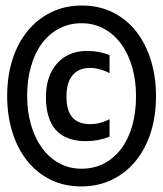

<svg xmlns="http://www.w3.org/2000/svg" viewBox="-20 -666 590 694"><path d="M275.9 -646C235.2 -646 198.3 -637.9 165.3 -621.8C132.2 -605.7 103.8 -583.3 80.1 -554.4C56.3 -525.6 38 -491.2 25.1 -451.2C12.3 -411.1 5.9 -367 5.9 -318.8C5.9 -272.9 12 -230.1 24.2 -190.2C36.4 -150.3 54 -115.7 76.9 -86.4C99.9 -57.1 127.9 -34.1 161.1 -17.3C194.3 -0.6 231.9 7.8 273.9 7.8C314.3 7.8 351.1 -0.2 384.3 -16.1C417.5 -32.1 446 -54.4 469.7 -83.3C493.5 -112.1 511.8 -146.5 524.7 -186.5C537.5 -226.6 543.9 -270.7 543.9 -318.8C543.9 -364.7 537.8 -407.6 525.6 -447.5C513.4 -487.4 495.8 -522.1 472.9 -551.5C450 -581 421.9 -604.1 388.7 -620.8C355.5 -637.6 317.9 -646 275.9 -646ZM274.9 -582C304.9 -582 332 -575.3 356.4 -561.8C380.9 -548.3 401.6 -529.7 418.7 -506.1C435.8 -482.5 448.9 -454.7 458 -422.6C467.1 -390.5 471.7 -356 471.7 -318.8C471.7 -279.1 467 -243.2 457.8 -210.9C448.5 -178.7 435.2 -151.1 418 -128.2C400.7 -105.2 380 -87.5 355.7 -75C331.5 -62.4 304.5 -56.2 274.9 -56.2C245 -56.2 217.9 -62.8 193.6 -76.2C169.4 -89.5 148.7 -108 131.6 -131.6C114.5 -155.2 101.3 -183 92 -215.1C82.8 -247.2 78.1 -281.7 78.1 -318.8C78.1 -358.6 82.8 -394.6 92.3 -427C101.7 -459.4 115.1 -487.1 132.3 -510C149.6 -533 170.3 -550.7 194.6 -563.2C218.8 -575.8 245.6 -582 274.9 -582ZM376 -171.9V-235.4C353.5 -223.3 329.9 -217.3 305.2 -217.3C277.5 -217.3 256.4 -225.3 241.9 -241.5C227.5 -257.6 220.2 -282.9 220.2 -317.4C220.2 -350.6 227.5 -376.1 242.2 -393.8C256.8 -411.5 277.5 -420.4 304.2 -420.4C316.6 -420.4 328.8 -418.8 340.8 -415.5C352.9 -412.3 364.6 -407.6 376 -401.4V-466.8C351.6 -476.9 324.2 -481.9 293.9 -481.9C271.5 -481.9 251.1 -478 232.9 -470.2C214.7 -462.4 199.1 -451.3 186.3 -436.8C173.4 -422.3 163.5 -404.9 156.5 -384.5C149.5 -364.2 146 -341.3 146 -315.9C146 -209.1 194.3 -155.8 291 -155.8C320.6 -155.8 349 -161.1 376 -171.9Z"/></svg>

Font: CodeNewRoman Nerd Font Mono
Style: Regular
Weight: 400
Monospace: yes
Designer: Sam Radian
Foundry: Code New Roman
Version: Version 2.00 November 29, 2014;Nerd Fonts 3.2.1